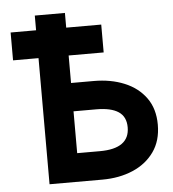

<svg xmlns="http://www.w3.org/2000/svg" viewBox="-51 -753 719 800"><g transform="rotate(-5 308.0 -353.0)"><path d="M345 0H124V-527.5H17.5V-644H124V-705.5H250V-644H396.5V-527.5H250V-412.5H345Q416 -412.5 472.5 -389.2Q529 -366 562 -320.5Q595 -275 595 -208Q595 -141 562.2 -94.8Q529.5 -48.5 472.8 -24.2Q416 0 345 0ZM345 -119Q469 -119 469 -208Q469 -252.5 437.8 -273.2Q406.5 -294 345 -294H250V-119Z"/></g></svg>

Font: Acari Sans
Style: Bold
Weight: 700
Designer: Alfredo Marco Pradil and Stefan Peev (font) & Cristiano Sobral (main changes)
Foundry: Alfredo Marco Pradil and Stefan Peev (font) & Cristiano Sobral (main changes)
Version: Version 1.063; ttfautohint (v1.8.3)